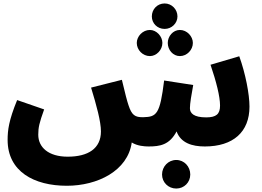

<svg xmlns="http://www.w3.org/2000/svg" viewBox="-20 -841 1516 1109"><path d="M931 -674C972 -674 1005 -707 1005 -746C1005 -787 972 -821 931 -821C888 -821 857 -787 857 -746C857 -707 888 -674 931 -674ZM846 -517C884 -517 918 -553 918 -593C918 -631 884 -668 846 -668C804 -668 770 -631 770 -593C770 -553 804 -517 846 -517ZM1019 -517C1060 -517 1094 -553 1094 -593C1094 -631 1060 -668 1019 -668C979 -668 949 -631 949 -593C949 -553 979 -517 1019 -517ZM366 232C543 232 718 146 741 -18C773 2 814 5 838 5C904 5 959 -4 1000 -82C1024 -15 1090 5 1163 5C1327 5 1421 -79 1421 -225C1421 -297 1398 -416 1362 -516L1196 -467C1229 -370 1251 -284 1251 -231C1251 -182 1229 -163 1171 -163C1099 -163 1077 -187 1077 -216C1077 -243 1086 -296 1096 -350L928 -376C904 -181 885 -166 808 -164C759 -163 741 -176 722 -234C715 -254 702 -303 684 -380L506 -335C537 -234 563 -139 563 -82C563 17 489 64 371 64C260 64 201 10 201 -63C201 -105 207 -131 235 -209L79 -263C31 -146 24 -89 24 -33C24 150 177 232 366 232ZM998 248C1044 248 1079 212 1079 167C1079 121 1044 83 998 83C952 83 916 121 916 167C916 212 952 248 998 248Z"/></svg>

Font: Noto Sans Arabic UI Bk
Style: Regular
Weight: 900
Designer: Monotype Design Team, Nadine Chahine and Nizar Qandah
Foundry: Monotype Imaging Inc.
Version: Version 2.010